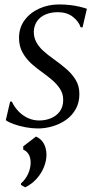

<svg xmlns="http://www.w3.org/2000/svg" viewBox="-20 -554 423 843"><path d="M342.5 -434H334Q325.5 -460.5 299.5 -480.5Q273.5 -500.5 234 -500.5Q203 -500.5 179.5 -490.2Q156 -480 142.8 -461Q129.5 -442 128.5 -416Q128 -390.5 139.2 -369.5Q150.5 -348.5 170 -330.8Q189.5 -313 213 -296.5Q244.5 -274 270.5 -251.8Q296.5 -229.5 312.5 -203Q328.5 -176.5 328.5 -141Q328.5 -104 313 -75.8Q297.5 -47.5 271 -28.5Q244.5 -9.5 212 0.2Q179.5 10 146.5 10Q121 10 92.5 4.8Q64 -0.5 40.5 -9Q17 -17.5 5.5 -26.5L24.5 -108H32Q42.5 -85 60.5 -66Q78.5 -47 102 -36Q125.5 -25 152 -25Q180 -25 204 -35Q228 -45 242.8 -65.2Q257.5 -85.5 257.5 -115.5Q257.5 -143 242.8 -165Q228 -187 206 -205.2Q184 -223.5 161.5 -239.5Q141 -254 118.2 -274.2Q95.5 -294.5 79.5 -322.5Q63.5 -350.5 63.5 -387.5Q63.5 -432.5 88 -465.5Q112.5 -498.5 152.5 -516.5Q192.5 -534.5 239 -534.5Q264.5 -534.5 287.8 -531.8Q311 -529 329.8 -524.5Q348.5 -520 361.5 -515.5ZM90.5 268.5 72 258V251.5Q92.5 233.5 103.5 209Q114.5 184.5 114.5 160Q114.5 137.5 105.5 123Q96.5 108.5 82 103V88.5L138 45.5Q159.5 55 171.2 74.5Q183 94 184 123Q184.5 150.5 173.2 178.8Q162 207 140.8 230.8Q119.5 254.5 90.5 268.5Z"/></svg>

Font: Merriweather 96pt Light
Style: Italic
Weight: 300
Italic angle: -7.8°
Version: Version 2.101